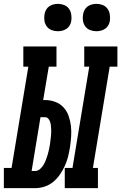

<svg xmlns="http://www.w3.org/2000/svg" viewBox="-60 -976 629 996"><path d="M276 0V-105H316L403 -630H377V-735H549V-630H509L422 -105H448V0ZM-40 0V-105H0L87 -630H61V-735H233V-630H193L164 -457H174Q201 -457 226.5 -447.5Q252 -438 269.5 -419Q287 -400 296 -374.5Q305 -349 308 -322Q311 -295 309 -267Q307 -239 303 -212Q299 -187 293 -163Q287 -139 276.5 -116Q266 -93 251 -71Q236 -49 216 -32.5Q196 -16 171.5 -8Q147 0 122 0ZM122 -89Q136 -89 147.5 -99Q159 -109 166 -121Q173 -133 178 -146Q183 -159 187 -172.5Q191 -186 194 -199.5Q197 -213 199 -226Q200 -236 201.5 -246Q203 -256 204 -266Q205 -276 205.5 -286Q206 -296 205.5 -306Q205 -316 204 -325.5Q203 -335 200 -344Q197 -353 190.5 -360.5Q184 -368 174 -368H150L104 -89ZM440 -814Q423 -814 407.5 -820Q392 -826 382.5 -839Q373 -852 370.5 -868.5Q368 -885 371 -902Q373 -914 379 -925Q385 -936 395 -943Q405 -950 417 -953Q429 -956 440 -956Q457 -956 472.5 -950Q488 -944 497.5 -931Q507 -918 509.5 -901.5Q512 -885 510 -868Q508 -856 502 -845Q496 -834 485.5 -827Q475 -820 463.5 -817Q452 -814 440 -814ZM240 -814Q223 -814 207.5 -820Q192 -826 182.5 -839Q173 -852 170.5 -868.5Q168 -885 171 -902Q173 -914 179 -925Q185 -936 195 -943Q205 -950 217 -953Q229 -956 240 -956Q257 -956 272.5 -950Q288 -944 297.5 -931Q307 -918 309.5 -901.5Q312 -885 310 -868Q308 -856 302 -845Q296 -834 285.5 -827Q275 -820 263.5 -817Q252 -814 240 -814Z"/></svg>

Font: Iosevka Curly Slab XBdObl
Style: Regular
Weight: 800
Italic angle: -9°
Monospace: yes
Designer: Belleve Invis
Foundry: Belleve Invis
Version: Version 11.1.0; ttfautohint (v1.8.3)